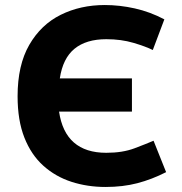

<svg xmlns="http://www.w3.org/2000/svg" viewBox="-20 -730 726 764"><path d="M400 14Q328 14 264.5 -6.5Q201 -27 152.5 -70.5Q104 -114 77 -182.5Q50 -251 50 -347Q50 -471 96.5 -551.5Q143 -632 221.5 -671Q300 -710 397 -710Q456 -710 516.5 -696.5Q577 -683 634 -653L588 -531Q560 -545 511 -559.5Q462 -574 403 -574Q323 -574 276.5 -536Q230 -498 218 -418H505V-286H215Q239 -122 403 -122Q468 -122 515.5 -140Q563 -158 591 -170L641 -45Q584 -16 526.5 -1Q469 14 400 14Z"/></svg>

Font: Ubuntu Sans ExtraBold
Style: Regular
Weight: 800
Designer: Dalton Maag Ltd
Foundry: Dalton Maag Ltd
Version: Version 1.006; ttfautohint (v1.8.4.7-5d5b)